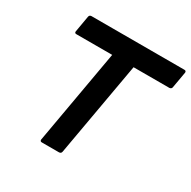

<svg xmlns="http://www.w3.org/2000/svg" viewBox="-163 -892 1045 1050"><g transform="rotate(30 360.0 -367.0)"><path d="M341 0H232Q221 0 221 -11L326 -607H99Q89 -607 89 -617L107 -721Q109 -733 121 -734H709Q720 -734 720 -723L702 -620Q700 -608 687 -607H461L356 -13Q354 -1 341 0Z"/></g></svg>

Font: YamahaIndonesia935. App
Style: Bold Italic
Weight: 700
Italic angle: -10°
Designer: Dalton Maag Ltd
Foundry: Dalton Maag Ltd
Version: Version 1.002; January 01, 2024; Regular/Italic